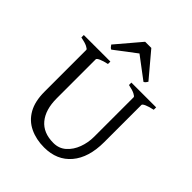

<svg xmlns="http://www.w3.org/2000/svg" viewBox="-235 -975 1124 1124"><g transform="rotate(45 327.0 -413.0)"><path d="M623 -595Q590 -588 571 -579.5Q552 -571 552 -564V-256Q552 -128 491.5 -56.5Q431 15 325 15Q259 15 206.5 -10Q154 -35 125 -86.5Q96 -138 96 -217V-564Q96 -570 78 -579Q60 -588 24 -595V-615H244V-595Q212 -588 193 -579.5Q174 -571 174 -564V-241Q174 -147 217.5 -94.5Q261 -42 345 -42Q391 -42 423 -70.5Q455 -99 471.5 -143.5Q488 -188 488 -236V-564Q488 -570 470.5 -579Q453 -588 418 -595V-615H623ZM485 -689Q479 -680 476 -676Q473 -672 465 -668L331 -769L198 -668Q190 -672 187 -676Q184 -680 177 -689L306 -841H357Z"/></g></svg>

Font: ChillKai
Style: Regular
Weight: 400
Designer: ChillType
Foundry: 寒蝉字型
Version: Version 2.000